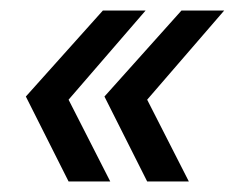

<svg xmlns="http://www.w3.org/2000/svg" viewBox="-20 -424 465 364"><path d="M29 -80ZM110 -80H189L110 -235L256 -404H175L29 -241ZM259 -80H338L259 -235L405 -404H324L178 -241Z"/></svg>

Font: Cambay Devanagari
Style: Bold Italic
Weight: 700
Designer: Pooja Saxena
Foundry: Pooja Saxena
Version: Version 1.005;PS 001.005;hotconv 1.0.70;makeotf.lib2.5.58329